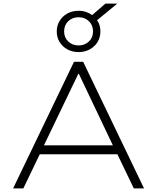

<svg xmlns="http://www.w3.org/2000/svg" viewBox="-20 -1049 876 1069"><path d="M53 0 392 -705H443L782 0H725L627 -204L662 -190H174L208 -204L110 0ZM416 -638 219 -228 192 -240H644L614 -228L419 -638ZM418 -759Q382 -759 354.5 -774.5Q327 -790 311.5 -815.5Q296 -841 296 -874Q296 -906 311.5 -932Q327 -958 354.5 -973.5Q382 -989 418 -989Q440 -989 459 -982.5Q478 -976 493 -965L567 -1029H633L520 -936Q530 -923 534.5 -907.5Q539 -892 539 -874Q539 -841 523.5 -815.5Q508 -790 480.5 -774.5Q453 -759 418 -759ZM418 -796Q452 -796 475 -818Q498 -840 498 -874Q498 -909 475 -931Q452 -953 418 -953Q383 -953 360 -931Q337 -909 337 -874Q337 -840 360 -818Q383 -796 418 -796Z"/></svg>

Font: Nunito Sans 7pt SemiExpanded ExtraLight
Style: Regular
Weight: 250
Width: 6
Designer: Vernon Adams
Foundry: Vernon Adams
Version: Version 3.101;gftools[0.9.27]